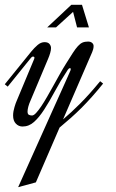

<svg xmlns="http://www.w3.org/2000/svg" viewBox="-77 -526 483 799"><path d="M352.1 -178.2Q327.6 -147.9 305.4 -123Q283.2 -98.1 261.5 -76.4Q239.7 -54.7 217.3 -34.9Q194.8 -15.1 170.9 4.9L72.3 232.9L-1.5 252.9Q56.6 123.5 103.5 19Q123.5 -25.4 142.8 -68.6Q162.1 -111.8 178 -146.7Q193.8 -181.6 204.1 -205.1Q214.4 -228.5 216.3 -232.9Q217.3 -235.4 217.5 -238.8Q217.8 -242.2 213.9 -242.2Q209.5 -242.2 204.6 -234.9Q173.8 -188 150.9 -145.3Q127.9 -102.5 106.9 -70.1Q85.9 -37.6 64.7 -18.6Q43.5 0.5 16.6 0.5Q0.5 0.5 -11 -11.5Q-22.5 -23.4 -22.5 -45.4Q-22.5 -54.2 -20.8 -63.5Q-19 -72.8 -16.6 -80.8Q-14.2 -88.9 -12 -95.2Q-9.8 -101.6 -8.3 -104.5L64.9 -279.8Q66.4 -283.2 66.4 -285.2Q66.4 -288.1 64.7 -289.3Q63 -290.5 60.5 -290.5Q55.7 -290.5 51.8 -285.2L-44.9 -165.5L-57.1 -175.3L52.7 -311Q65.4 -326.7 79.3 -338.6Q93.3 -350.6 108.4 -350.6Q122.6 -350.6 128.9 -343Q135.3 -335.4 135.3 -326.2Q135.3 -316.9 131.8 -305.2Q128.4 -293.5 123 -280.8L49.8 -106.9Q44.4 -95.2 41 -82.8Q37.6 -70.3 37.6 -62Q37.6 -50.8 43.5 -48.1Q49.3 -45.4 56.2 -45.4Q63.5 -45.4 73.2 -55.9Q83 -66.4 94.5 -83.5Q106 -100.6 118.9 -123Q131.8 -145.5 145 -169.2Q158.2 -192.9 171.4 -216.6Q184.6 -240.2 197.3 -260.3Q214.4 -287.6 225.8 -305.4Q237.3 -323.2 247.1 -334Q256.8 -344.7 266.4 -348.9Q275.9 -353 289.6 -353Q299.8 -353 306.2 -347.7Q312.5 -342.3 312.5 -334.5Q312.5 -328.1 310.8 -321.3Q309.1 -314.5 306.6 -309.1L185.5 -29.3Q218.8 -57.1 257.1 -95.5Q295.4 -133.8 339.8 -188ZM243.7 -412.1 227.1 -476.6 156.2 -412.1H119.6L219.7 -505.9H264.2L293 -412.1Z"/></svg>

Font: Dynalight
Style: Regular
Weight: 400
Version: Version 1.000